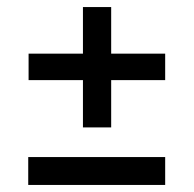

<svg xmlns="http://www.w3.org/2000/svg" viewBox="-20 -615 549 544"><path d="M215 -254V-595H295V-254ZM61 -388V-463H448V-388ZM60 -91V-170H448V-91Z"/></svg>

Font: Bricolage Grotesque 17pt
Style: Regular
Weight: 400
Version: Version 1.001;gftools[0.9.33.dev8+g029e19f]